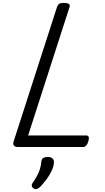

<svg xmlns="http://www.w3.org/2000/svg" viewBox="-20 -1020 726 1332"><path d="M107 0Q62 0 75 -40L376 -973Q381 -987 391 -993.5Q401 -1000 423 -1000Q446 -1000 457 -993Q468 -986 462 -970L175 -80H580Q591 -80 595 -70.5Q599 -61 593 -40Q588 -21 578 -10.5Q568 0 557 0ZM214 288Q202 280 200.5 269Q199 258 208 247Q226 220 238 198Q250 176 257 153Q264 130 267 100Q269 83 280.5 76Q292 69 311 69Q334 69 345 80Q356 91 354 110Q352 135 339 163.5Q326 192 306 219.5Q286 247 263 272Q250 285 238 290Q226 295 214 288Z"/></svg>

Font: Playwrite CZ
Style: Regular
Weight: 400
Designer: Veronika Burian, José Scaglione
Foundry: TypeTogether
Version: Version 1.002